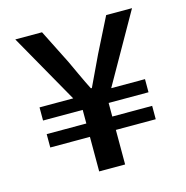

<svg xmlns="http://www.w3.org/2000/svg" viewBox="-97 -728 793 820"><g transform="rotate(-15 300.0 -318.5)"><path d="M242.2 0V-152.8H66.9V-211.9H242.2V-272H66.9V-330.1H215.8L42 -637.2H160.2L236.8 -484.9Q240.7 -476.6 263.4 -427.5Q286.1 -378.4 299.8 -352.1H304.2L367.2 -484.9L443.8 -637.2H558.1L383.8 -330.1H533.2V-272H356.9V-211.9H533.2V-152.8H356.9V0Z"/></g></svg>

Font: Office Code Pro Medium
Style: Regular
Weight: 500
Designer: Nathan Rutzky & Paul D. Hunt
Foundry: Adobe Systems Incorporated
Version: Version 1.004;PS 001.004;hotconv 1.0.70;makeotf.lib2.5.58329